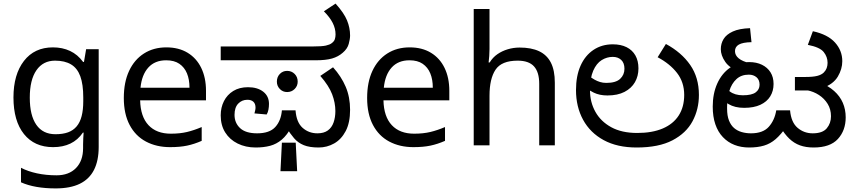

<svg xmlns="http://www.w3.org/2000/svg" viewBox="-20 -810 4767 1070"><path d="M275 -546Q328 -546 370.5 -526Q413 -506 443 -465H448L460 -536H530V9Q530 85 504 136.5Q478 188 425 214Q372 240 290 240Q232 240 183.5 231.5Q135 223 97 206V125Q135 145 186 156Q237 167 295 167Q364 167 403.5 126.5Q443 86 443 16V-5Q443 -17 444 -39.5Q445 -62 446 -71H442Q414 -30 372.5 -10Q331 10 276 10Q172 10 113.5 -63Q55 -136 55 -267Q55 -395 113.5 -470.5Q172 -546 275 -546ZM287 -472Q220 -472 183 -418.5Q146 -365 146 -266Q146 -167 182.5 -114.5Q219 -62 289 -62Q330 -62 359 -72.5Q388 -83 407 -105.5Q426 -128 435 -163Q444 -198 444 -246V-267Q444 -340 427.5 -385Q411 -430 376 -451Q341 -472 287 -472Z M907 -546Q976 -546 1025.5 -516Q1075 -486 1101.5 -431.5Q1128 -377 1128 -304V-251H761Q763 -160 807.5 -112.5Q852 -65 932 -65Q983 -65 1022.5 -74.5Q1062 -84 1104 -102V-25Q1063 -7 1023 1.5Q983 10 928 10Q852 10 793.5 -21Q735 -52 702.5 -113.5Q670 -175 670 -264Q670 -352 699.5 -415Q729 -478 782.5 -512Q836 -546 907 -546ZM906 -474Q843 -474 806.5 -433.5Q770 -393 763 -321H1036Q1036 -367 1022 -401Q1008 -435 979.5 -454.5Q951 -474 906 -474Z M1405 12Q1349 12 1304.5 -10Q1260 -32 1235 -72Q1210 -112 1210 -167Q1210 -211 1228 -246.5Q1246 -282 1280 -303Q1314 -324 1362 -324Q1415 -324 1447 -299Q1479 -274 1479 -231Q1479 -215 1476 -199Q1473 -183 1466 -172L1398 -178Q1400 -186 1402 -194.5Q1404 -203 1404 -210Q1404 -232 1392 -243Q1380 -254 1359 -254Q1328 -254 1307.5 -232.5Q1287 -211 1287 -170Q1287 -125 1318 -96Q1349 -67 1413 -67Q1482 -67 1514 -102Q1546 -137 1551 -195H1627Q1632 -128 1666.5 -97.5Q1701 -67 1749 -67Q1785 -67 1807 -83Q1829 -99 1839 -127.5Q1849 -156 1849 -191Q1849 -237 1831 -284.5Q1813 -332 1765 -387L1836 -435Q1882 -384 1906.5 -326.5Q1931 -269 1931 -198Q1931 -126 1906.5 -79.5Q1882 -33 1842 -10.5Q1802 12 1756 12Q1705 12 1673 -1Q1641 -14 1619 -39.5Q1597 -65 1575 -101L1606 -105Q1580 -57 1550.5 -32Q1521 -7 1485.5 2.5Q1450 12 1405 12ZM1543 144 1551 -15H1628L1636 144ZM1580 -297Q1556 -297 1539.5 -314Q1523 -331 1523 -355Q1523 -381 1539.5 -398Q1556 -415 1580 -415Q1605 -415 1622 -398Q1639 -381 1639 -355Q1639 -331 1622 -314Q1605 -297 1580 -297ZM1210 -474V-551H1720Q1774 -551 1796 -556Q1818 -561 1828 -569Q1842 -579 1846 -591.5Q1850 -604 1850 -618Q1850 -651 1834 -682.5Q1818 -714 1785 -747L1850 -790Q1897 -738 1914 -696.5Q1931 -655 1931 -612Q1931 -593 1923.5 -565.5Q1916 -538 1890 -516Q1865 -494 1830.5 -484Q1796 -474 1738 -474Z M2263 -546Q2332 -546 2381.5 -516Q2431 -486 2457.5 -431.5Q2484 -377 2484 -304V-251H2117Q2119 -160 2163.5 -112.5Q2208 -65 2288 -65Q2339 -65 2378.5 -74.5Q2418 -84 2460 -102V-25Q2419 -7 2379 1.5Q2339 10 2284 10Q2208 10 2149.5 -21Q2091 -52 2058.5 -113.5Q2026 -175 2026 -264Q2026 -352 2055.5 -415Q2085 -478 2138.5 -512Q2192 -546 2263 -546ZM2262 -474Q2199 -474 2162.5 -433.5Q2126 -393 2119 -321H2392Q2392 -367 2378 -401Q2364 -435 2335.5 -454.5Q2307 -474 2262 -474Z M2708 -537Q2708 -518 2706.5 -498Q2705 -478 2703 -462H2709Q2726 -490 2752 -508Q2778 -526 2810 -535.5Q2842 -545 2876 -545Q2941 -545 2984.5 -524.5Q3028 -504 3050 -461Q3072 -418 3072 -349V0H2985V-343Q2985 -408 2956 -440Q2927 -472 2865 -472Q2775 -472 2741.5 -421.5Q2708 -371 2708 -277V0H2620V-760H2708Z M3528 12Q3420 12 3344.5 -29Q3269 -70 3229.5 -142.5Q3190 -215 3190 -308Q3190 -387 3215.5 -444Q3241 -501 3287.5 -532Q3334 -563 3395 -563Q3440 -563 3472 -547Q3504 -531 3521 -501Q3538 -471 3538 -429Q3538 -386 3518.5 -352Q3499 -318 3460.5 -298Q3422 -278 3365 -278Q3343 -278 3324 -282Q3305 -286 3289.5 -293.5Q3274 -301 3261 -309L3271 -380Q3281 -373 3294.5 -365.5Q3308 -358 3324 -353Q3340 -348 3359 -348Q3412 -348 3436 -370.5Q3460 -393 3460 -427Q3460 -459 3442 -476Q3424 -493 3395 -493Q3362 -493 3333 -475Q3304 -457 3286 -416Q3268 -375 3268 -306Q3268 -241 3298 -187Q3328 -133 3386.5 -101Q3445 -69 3531 -69Q3615 -69 3673.5 -94Q3732 -119 3762.5 -166.5Q3793 -214 3793 -281Q3793 -352 3753 -403.5Q3713 -455 3645 -491L3691 -565Q3778 -518 3826.5 -448Q3875 -378 3875 -281Q3875 -201 3839.5 -134.5Q3804 -68 3727.5 -28Q3651 12 3528 12Z M4155 12Q4110 12 4073 -2.5Q4036 -17 4008.5 -46Q3981 -75 3966.5 -117.5Q3952 -160 3952 -216Q3952 -288 3977 -344Q4002 -400 4047.5 -432Q4093 -464 4155 -464Q4196 -464 4226.5 -449Q4257 -434 4274 -407Q4291 -380 4291 -342Q4291 -303 4272.5 -273Q4254 -243 4217.5 -226Q4181 -209 4127 -209Q4075 -209 4040 -230Q4005 -251 3986 -274L4006 -340Q4019 -322 4047 -300.5Q4075 -279 4120 -279Q4169 -279 4191 -295Q4213 -311 4213 -338Q4213 -365 4196 -379.5Q4179 -394 4153 -394Q4111 -394 4084 -369Q4057 -344 4044.5 -303Q4032 -262 4032 -215V-205Q4032 -165 4042.5 -138.5Q4053 -112 4071 -96.5Q4089 -81 4113.5 -74Q4138 -67 4165 -67Q4232 -67 4264.5 -103.5Q4297 -140 4306 -195H4383Q4389 -128 4425 -97.5Q4461 -67 4509 -67Q4564 -67 4587.5 -95Q4611 -123 4611 -162Q4611 -201 4592.5 -231Q4574 -261 4544 -280.5Q4514 -300 4478 -307L4546 -352Q4596 -332 4628.5 -303Q4661 -274 4677 -237Q4693 -200 4693 -156Q4693 -83 4649.5 -35.5Q4606 12 4514 12Q4471 12 4438 0Q4405 -12 4378.5 -37.5Q4352 -63 4329 -102L4362 -103Q4332 -60 4302.5 -34.5Q4273 -9 4237.5 1.5Q4202 12 4155 12ZM4101 -412Q4047 -429 4022 -465Q3997 -501 3997 -536Q3997 -567 4012.5 -592.5Q4028 -618 4064 -634.5Q4100 -651 4160 -653L4168 -575Q4119 -574 4097.5 -561.5Q4076 -549 4076 -525Q4076 -502 4096.5 -485Q4117 -468 4158 -458ZM4410 -306V-381H4467Q4510 -381 4534 -387Q4558 -393 4571 -406Q4582 -417 4587 -430.5Q4592 -444 4592 -460Q4592 -493 4570.5 -520Q4549 -547 4482 -560L4510 -636Q4593 -618 4633.5 -573Q4674 -528 4674 -469Q4674 -425 4649 -383Q4624 -341 4565 -320Q4552 -316 4542 -312.5Q4532 -309 4520.5 -307.5Q4509 -306 4489 -306Z"/></svg>

Font: kannada115
Style: Book
Weight: 400
Designer: Jelle Bosma - Monotype Design Team
Foundry: Monotype Imaging Inc.
Version: Version 2.003